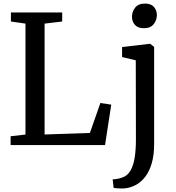

<svg xmlns="http://www.w3.org/2000/svg" viewBox="-20 -813 985 1076"><path d="M122.7 -58.9V-680.7L41.2 -692.5V-743H328.5V-692.5L229.9 -680.7V-59.3L483.8 -67.9L542.5 -235.7L603.5 -226.6L568.7 0H39.5V-49.5ZM664.2 -493.3V-549.3L819.6 -567.6H821.6L843.8 -550.2V-7Q843.8 55 830.7 100.9Q817.5 146.9 794 177.5Q770.5 208.1 740 224.1Q709.5 240.2 674.9 243Q669.2 243.4 656.5 243.1Q643.9 242.9 631.9 241.9Q619.9 240.9 616.5 239L611.5 191.8Q618.7 192.2 633.9 190Q649.1 187.8 666.4 181.4Q695.3 171.2 711.8 142Q728.2 112.9 735 68.9Q741.7 24.9 741.7 -29.8L740.9 -474.9ZM785.1 -654.9Q752.5 -654.9 736 -673.8Q719.6 -692.7 719.6 -719Q719.6 -747.8 737.5 -770.4Q755.4 -793 792.6 -793H793.6Q826.3 -793 842.7 -774.1Q859.1 -755.2 859.1 -728.9Q859.1 -700.2 841.2 -677.5Q823.3 -654.9 786.1 -654.9Z"/></svg>

Font: Merriweather 7pt Light
Style: Regular
Weight: 300
Designer: Eben Sorkin
Foundry: Eben Sorkin
Version: Version 2.200;gftools[0.9.31]